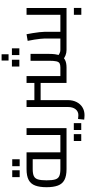

<svg xmlns="http://www.w3.org/2000/svg" viewBox="642 -1494 1077 2401"><g transform="rotate(-90 1180.5 -293.5)"><path d="M266 0Q180 0 130.5 -26.5Q81 -53 60.5 -108.5Q40 -164 40 -250Q40 -335 60.5 -391Q81 -447 130.5 -473.5Q180 -500 266 -500H476V-43H390V-456L429 -423H266Q211 -423 180.5 -409.5Q150 -396 138 -359Q126 -322 126 -250Q126 -178 137.5 -141Q149 -104 180 -90.5Q211 -77 266 -77H584V0ZM584 0V-77Q590 -77 594 -74.5Q598 -72 600 -67Q602 -62 603 -55Q604 -48 604 -39Q604 -30 603 -22.5Q602 -15 600 -10Q598 -5 594 -2.5Q590 0 584 0ZM166 -586V-679H252V-586ZM303 -586V-679H389V-586Z M578 0V-77H735L693 -43V-500H779V0ZM578 0Q572 0 568 -2.5Q564 -5 562 -10Q560 -15 559 -22.5Q558 -30 558 -39Q558 -51 559.5 -59Q561 -67 565.5 -72Q570 -77 578 -77ZM618 184V91H704V184ZM755 184V91H841V184Z M1980 0V-77H2088V0ZM2088 0V-77Q2094 -77 2098 -74.5Q2102 -72 2104 -67Q2106 -62 2107 -55Q2108 -48 2108 -39Q2108 -30 2107 -22.5Q2106 -15 2104 -10Q2102 -5 2098 -2.5Q2094 0 2088 0ZM1755 0Q1720 0 1686.5 -13.5Q1653 -27 1621 -55L1677 -113Q1699 -94 1717.5 -85.5Q1736 -77 1755 -77H1934L1899 -41V-278Q1899 -295 1895.5 -328Q1892 -361 1885.5 -402.5Q1879 -444 1870 -486L1953 -500Q1960 -465 1967 -422Q1974 -379 1978.5 -340Q1983 -301 1983 -278V0ZM1129 -324V-402H1344V-324ZM1344 0V-500H1430V0ZM1430 0V-77H1537Q1571 -77 1589 -87Q1607 -97 1614 -127Q1621 -157 1621 -215V-450H1707V-215Q1707 -136 1689.5 -88.5Q1672 -41 1635 -20.5Q1598 0 1537 0ZM941 225Q928 225 913.5 223.5Q899 222 885 221L893 144Q907 145 919.5 146.5Q932 148 941 148Q987 148 1015 113Q1043 78 1043 16V-500H1129V16Q1129 78 1105 125.5Q1081 173 1038.5 199Q996 225 941 225ZM1624 -725V-812H1702V-725ZM1549 -590V-683H1634V-590ZM1692 -590V-683H1777V-590Z M2088 0V-77H2237L2196 -43V-500H2281V0ZM2088 0Q2082 0 2078 -2.5Q2074 -5 2072 -10Q2070 -15 2069 -22.5Q2068 -30 2068 -39Q2068 -51 2069.5 -59Q2071 -67 2075.5 -72Q2080 -77 2088 -77ZM2196 185V92H2282V185Z"/></g></svg>

Font: Cairo Play Medium
Style: Regular
Weight: 500
Version: Version 3.119